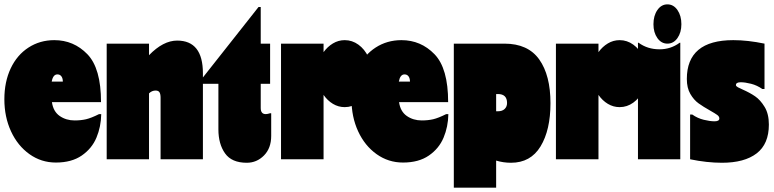

<svg xmlns="http://www.w3.org/2000/svg" viewBox="-20 -730 3549 880"><path d="M444 -207Q443 -149 422 -99Q401 -49 354.5 -17Q308 15 236 15Q169 15 115 -23.5Q61 -62 30.5 -128Q0 -194 0 -275Q0 -355 29 -416.5Q58 -478 110.5 -512Q163 -546 229 -546Q318 -546 380.5 -481.5Q443 -417 443 -262H218Q224 -219 253.5 -198.5Q283 -178 322 -178Q351 -178 374.5 -183.5Q398 -189 434 -207ZM217 -356H268Q268 -371 261.5 -380Q255 -389 243 -389Q223 -389 217 -356Z M910 -394V0H716V-282Q716 -299 711 -307Q706 -315 693 -315Q676 -315 663 -302V0H469V-530H663V-477Q728 -544 792 -544Q910 -544 910 -394Z M1165 -698H1175V-530H1218V-346H1175V-235Q1175 -207 1198 -207Q1206 -207 1218 -211H1223V-107Q1223 -51 1190 -17.5Q1157 16 1111 16Q1042 16 1011.5 -27Q981 -70 981 -137V-346H895V-356Z M1685 -393Q1685 -351 1668 -315.5Q1651 -280 1622.5 -259.5Q1594 -239 1560 -239Q1531 -239 1506 -254Q1481 -269 1463 -295V0H1268V-530H1463V-491Q1481 -516 1506 -531Q1531 -546 1560 -546Q1594 -546 1622.5 -525.5Q1651 -505 1668 -469.5Q1685 -434 1685 -393Z M2035 -207Q2034 -149 2013 -99Q1992 -49 1945.5 -17Q1899 15 1827 15Q1760 15 1706 -23.5Q1652 -62 1621.5 -128Q1591 -194 1591 -275Q1591 -355 1620 -416.5Q1649 -478 1701.5 -512Q1754 -546 1820 -546Q1909 -546 1971.5 -481.5Q2034 -417 2034 -262H1809Q1815 -219 1844.5 -198.5Q1874 -178 1913 -178Q1942 -178 1965.5 -183.5Q1989 -189 2025 -207ZM1808 -356H1859Q1859 -371 1852.5 -380Q1846 -389 1834 -389Q1814 -389 1808 -356Z M2503 -257Q2503 -134 2457.5 -59Q2412 16 2322 16Q2287 16 2254 6V130H2060V-530H2292Q2400 -530 2451.5 -457.5Q2503 -385 2503 -257ZM2304 -258Q2304 -299 2262 -299H2254V-220H2262Q2282 -220 2293 -230.5Q2304 -241 2304 -258Z M2945 -393Q2945 -351 2928 -315.5Q2911 -280 2882.5 -259.5Q2854 -239 2820 -239Q2791 -239 2766 -254Q2741 -269 2723 -295V0H2528V-530H2723V-491Q2741 -516 2766 -531Q2791 -546 2820 -546Q2854 -546 2882.5 -525.5Q2911 -505 2928 -469.5Q2945 -434 2945 -393Z M3098 0H2904V-534H2907Q2948 -504 3003 -504Q3054 -504 3095 -534H3098ZM2975 -619Q2975 -581 2993 -555.5Q3011 -530 3039 -530Q3067 -530 3085 -555.5Q3103 -581 3103 -619Q3103 -658 3085 -684Q3067 -710 3039 -710Q3011 -710 2993 -684Q2975 -658 2975 -619Z M3341 -546Q3407 -546 3484 -530V-322H3474Q3450 -339 3422.5 -346Q3395 -353 3375 -353Q3353 -353 3353 -340Q3353 -335 3362 -330Q3371 -325 3383 -320Q3417 -305 3441 -288.5Q3465 -272 3484.5 -240Q3504 -208 3504 -159Q3504 -70 3448 -27Q3392 16 3289 16Q3220 16 3143 0V-205H3153Q3177 -188 3205.5 -181Q3234 -174 3255 -174Q3277 -174 3277 -187Q3277 -196 3267.5 -203Q3258 -210 3235 -223Q3203 -241 3181.5 -256.5Q3160 -272 3144 -299.5Q3128 -327 3128 -368Q3128 -546 3341 -546Z"/></svg>

Font: FFF_tuoi-tre Text
Style: Regular
Weight: 700
Designer: bBox Type GmbH
Foundry: bBox Type GmbH
Version: Version 1.001